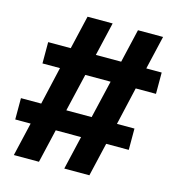

<svg xmlns="http://www.w3.org/2000/svg" viewBox="-105 -807 809 879"><g transform="rotate(15 300.0 -367.5)"><path d="M40 -18 77 -177H4V-278H100L141 -457H58V-558H165L202 -717H321L284 -558H404L441 -717H560L523 -558H596V-457H500L459 -278H542V-177H435L398 -18H279L316 -177H196L159 -18ZM219 -278H339L381 -457H261Z"/></g></svg>

Font: Iosevka SS04 Extended
Style: Bold
Weight: 700
Width: 7
Monospace: yes
Designer: Belleve Invis
Foundry: Belleve Invis
Version: Version 19.0.0; ttfautohint (v1.8.4)